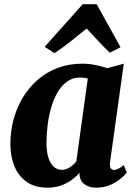

<svg xmlns="http://www.w3.org/2000/svg" viewBox="-20 -858 622 888"><path d="M489 -108.5Q486.5 -89 491.8 -80.5Q497 -72 508 -72Q515 -72 525.5 -76.8Q536 -81.5 552.5 -94L566.5 -60.5Q560.5 -51 541 -34Q521.5 -17 492 -3.5Q462.5 10 424.5 10Q392 10 371 -5.5Q350 -21 347.5 -50L348.5 -59.5Q333.5 -42 311.8 -26Q290 -10 262 0Q234 10 199.5 10Q141 10 102.8 -17.2Q64.5 -44.5 46.2 -90.5Q28 -136.5 28 -191.5Q28 -249 42.2 -303.5Q56.5 -358 84.5 -405Q112.5 -452 153 -487.8Q193.5 -523.5 246 -543.5Q298.5 -563.5 361.5 -563.5Q391 -563.5 422.8 -557Q454.5 -550.5 476 -542.5L552.5 -563.5ZM386 -494.5Q378 -497 369.2 -498.2Q360.5 -499.5 351 -499.5Q316.5 -499.5 290.5 -481Q264.5 -462.5 246.2 -431Q228 -399.5 216.5 -359.8Q205 -320 200 -277.8Q195 -235.5 195 -195.5Q195 -156.5 203.8 -128.8Q212.5 -101 228.5 -86.8Q244.5 -72.5 266 -72.5Q275.5 -72.5 284.5 -75.5Q293.5 -78.5 302 -83.8Q310.5 -89 318.2 -96Q326 -103 333 -111.5ZM232 -612 186.5 -641.5 362.5 -838.5H427L537.5 -639.5L488 -614.5Q461.5 -639 434.5 -668.2Q407.5 -697.5 381 -726Q344.5 -696.5 307 -666.8Q269.5 -637 232 -612Z"/></svg>

Font: Merriweather 28pt Black
Style: Italic
Weight: 900
Italic angle: -7.8°
Version: Version 2.101